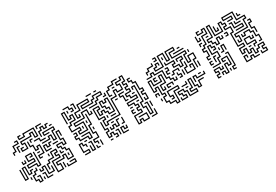

<svg xmlns="http://www.w3.org/2000/svg" viewBox="31 -1222 2795 1944"><g transform="rotate(-30 1428.5 -250.0)"><path d="M131 -344V-386H167V-374H143V-356H191V-404H161V-446H281V-476H323V-416H341V-494H233V-464H161V-506H197V-494H173V-476H221V-506H353V-404H311V-464H293V-434H173V-416H203V-344ZM371 -470V-506H437V-494H383V-470ZM41 -350V-386H71V-446H131V-464H107V-476H143V-434H83V-374H53V-350ZM371 -380V-446H401V-476H443V-446H461V-476H497V-464H473V-434H431V-464H413V-434H383V-380ZM497 -434V-446H527V-434ZM101 -350V-416H137V-404H113V-350ZM251 -380V-416H287V-404H263V-380ZM461 -284V-344H443V-314H347V-326H431V-356H473V-296H491V-386H521V-404H413V-386H467V-374H401V-416H533V-374H503V-284ZM251 -194V-236H311V-314H293V-284H251V-344H221V-410H233V-356H263V-296H281V-326H323V-224H263V-206H287V-194ZM341 -344V-374H287V-386H353V-356H407V-344ZM341 16V-116H431V-134H401V-176H431V-194H383V-134H323V-104H293V-50H281V-116H311V-146H371V-206H443V-164H413V-146H443V-104H353V4H401V-44H371V-86H461V-116H503V-56H551V-134H521V-164H491V-194H461V-236H533V-206H551V-254H521V-356H563V-290H551V-344H533V-266H563V-194H521V-224H473V-206H503V-176H533V-146H563V-44H491V-104H473V-74H383V-56H413V16ZM191 -134V-164H101V-206H191V-224H131V-296H203V-254H167V-266H191V-284H143V-236H203V-194H113V-176H203V-146H221V-290H233V-134ZM341 -224V-296H383V-266H401V-296H437V-284H413V-254H371V-284H353V-236H407V-224ZM257 -254V-266H287V-254ZM437 -254V-266H497V-254ZM71 -224V-260H83V-236H101V-260H113V-224ZM11 -74V-200H23V-86H41V-206H83V-116H101V-146H137V-134H113V-104H71V-194H53V-74ZM341 -170V-200H353V-170ZM461 -134V-170H473V-146H497V-134ZM131 16V-14H101V-86H131V-116H161V-140H173V-104H143V-74H113V-26H143V4H161V-44H137V-56H173V16ZM251 -14V-104H233V-74H191V-110H203V-86H221V-116H263V-26H311V-80H323V-14ZM521 -80V-110H533V-80ZM71 -50V-80H83V-50ZM221 16V-44H197V-56H233V4H287V16ZM431 10V-50H443V10ZM461 16V-20H473V4H551V-14H497V-26H563V16ZM191 10V-20H203V10Z M757 -444V-456H781V-474H751V-504H697V-516H763V-486H793V-444ZM811 -450V-504H787V-516H823V-450ZM1291 6V-96H1381V-114H1351V-156H1381V-174H1351V-204H1291V-246H1411V-264H1351V-294H1321V-336H1381V-354H1351V-396H1381V-414H1351V-456H1381V-504H1363V-474H1303V-456H1333V-384H1261V-414H1243V-354H1183V-174H1033V-144H991V-216H1021V-234H961V-366H1033V-324H1003V-276H1021V-306H1063V-276H1093V-246H1141V-384H1123V-354H1081V-384H1063V-336H1093V-306H1123V-270H1111V-294H1081V-324H1051V-396H1093V-366H1111V-396H1153V-234H1081V-264H1051V-294H1033V-264H991V-336H1021V-354H973V-246H1033V-204H1003V-156H1021V-186H1171V-366H1231V-426H1273V-396H1321V-444H1291V-486H1351V-516H1393V-444H1363V-426H1393V-384H1363V-366H1393V-324H1333V-306H1363V-276H1423V-234H1303V-216H1363V-186H1393V-144H1363V-126H1393V-84H1303V-6H1321V-36H1363V-6H1411V-54H1327V-66H1423V6H1351V-24H1333V6ZM1171 -384V-456H1201V-486H1261V-516H1327V-504H1273V-474H1213V-444H1183V-396H1207V-384ZM1057 -504V-516H1087V-504ZM967 -504V-516H1027V-504ZM781 -354V-426H841V-486H973V-444H883V-426H991V-456H1021V-486H1123V-444H1063V-414H1033V-384H937V-396H1021V-426H1051V-456H1111V-474H1033V-444H1003V-414H871V-456H961V-474H853V-414H793V-366H811V-390H823V-354ZM721 -204V-246H751V-264H661V-336H691V-366H751V-414H733V-384H691V-474H673V-360H661V-486H703V-396H721V-426H763V-354H703V-324H673V-276H763V-234H733V-216H811V-294H721V-336H841V-396H913V-336H931V-360H943V-324H901V-384H853V-324H733V-306H823V-204ZM721 -450V-480H733V-450ZM1471 -174V-210H1483V-186H1501V-234H1471V-276H1501V-294H1471V-384H1441V-414H1411V-456H1447V-444H1423V-426H1453V-396H1483V-306H1513V-264H1483V-246H1513V-174ZM1237 -444V-456H1267V-444ZM1117 -414V-426H1141V-450H1153V-414ZM1291 -264V-324H1261V-366H1327V-354H1273V-336H1303V-276H1327V-264ZM1441 -24V-114H1411V-186H1441V-354H1423V-330H1411V-366H1453V-174H1423V-126H1453V-36H1471V-144H1447V-156H1483V-24ZM841 -30V-54H811V-96H871V-144H841V-246H871V-360H883V-234H853V-156H883V-84H823V-66H853V-30ZM1207 -324V-336H1237V-324ZM1387 -294V-306H1417V-294ZM841 -270V-300H853V-270ZM781 -240V-270H793V-240ZM781 -114V-144H691V-174H661V-216H691V-234H667V-246H703V-204H673V-186H703V-156H793V-126H811V-174H727V-186H823V-114ZM1051 -210V-240H1063V-210ZM1387 -204V-216H1417V-204ZM1087 -204V-216H1147V-204ZM871 -180V-210H883V-180ZM1027 6V-6H1051V-24H1021V-54H1003V-24H961V-96H991V-114H961V-210H973V-126H1003V-84H973V-36H991V-66H1033V-36H1063V6ZM1297 -174V-186H1327V-174ZM1021 -84V-120H1033V-96H1051V-126H1093V-96H1111V-156H1147V-144H1123V-84H1081V-114H1063V-84ZM1057 -144V-156H1087V-144ZM1291 -114V-156H1327V-144H1303V-126H1327V-114ZM1147 -84V-96H1171V-150H1183V-84ZM1501 -90V-150H1513V-90ZM667 6V-6H721V-24H661V-126H703V-96H733V-60H721V-84H691V-114H673V-36H733V6ZM727 -114V-126H757V-114ZM751 6V-60H763V-6H781V-84H757V-96H793V6ZM1081 0V-54H1057V-66H1093V0ZM1111 6V-66H1153V-36H1171V-60H1183V-24H1141V-54H1123V-6H1177V6ZM871 0V-60H883V0ZM1447 6V-6H1501V-60H1513V6ZM811 6V-30H823V-6H847V6ZM967 6V-6H997V6Z M2092 -200V-296H2122V-344H2074V-284H2032V-386H2062V-404H1912V-476H1972V-494H1894V-404H1852V-494H1804V-374H1702V-416H1732V-446H1774V-410H1762V-434H1744V-404H1714V-386H1792V-506H1864V-416H1882V-506H1984V-464H1924V-416H2074V-374H2044V-296H2062V-356H2134V-284H2104V-200ZM1738 -464V-476H1762V-494H1738V-506H1774V-464ZM2008 -464V-476H2038V-464ZM1612 -380V-416H1642V-446H1702V-470H1714V-434H1654V-404H1624V-380ZM1822 -440V-470H1834V-440ZM1948 -434V-446H2068V-434ZM1942 -284V-314H1882V-356H1912V-374H1822V-410H1834V-386H1924V-344H1894V-326H1954V-296H1972V-356H2002V-374H1954V-350H1942V-386H2014V-344H1984V-284ZM2092 -380V-410H2104V-380ZM1822 -194V-224H1792V-254H1762V-344H1672V-374H1654V-344H1588V-356H1642V-386H1684V-356H1774V-266H1804V-236H1834V-206H1852V-230H1864V-194ZM1792 -284V-326H1822V-344H1798V-356H1834V-314H1804V-296H1828V-284ZM1732 16V-14H1672V-44H1642V-116H1672V-134H1642V-224H1624V-194H1582V-326H1624V-266H1702V-326H1744V-224H1684V-176H1702V-200H1714V-164H1672V-236H1732V-314H1714V-254H1612V-314H1594V-206H1612V-236H1654V-146H1684V-104H1654V-56H1684V-26H1744V4H1762V-116H1822V-134H1714V-86H1744V-44H1708V-56H1732V-74H1702V-146H1834V-104H1774V16ZM1642 -284V-326H1678V-314H1654V-296H1678V-284ZM1972 -194V-266H2002V-320H2014V-254H1984V-206H2062V-254H2044V-230H2032V-266H2074V-194ZM1828 -254V-266H1852V-296H1924V-260H1912V-284H1864V-254ZM2122 -200V-260H2134V-200ZM1888 -194V-206H1912V-224H1882V-260H1894V-236H1924V-194ZM1942 -200V-260H1954V-200ZM1732 -164V-206H1804V-170H1792V-194H1744V-176H1768V-164ZM1582 -140V-176H1624V-140H1612V-164H1594V-140ZM1792 16V-20H1804V4H1852V-14H1822V-44H1792V-86H1864V-56H1894V4H1972V-14H1912V-56H1942V-146H1984V-56H2014V-26H2032V-86H2098V-74H2044V-14H2002V-44H1972V-134H1954V-44H1924V-26H1984V16H1882V-44H1852V-74H1804V-56H1834V-26H1864V16ZM2002 -80V-146H2044V-116H2122V-140H2134V-104H2032V-134H2014V-80ZM2068 -134V-146H2098V-134ZM1858 -104V-116H1912V-140H1924V-104ZM1612 -80V-110H1624V-80ZM1888 -74V-86H1918V-74Z M2222 -204V-246H2252V-294H2222V-336H2252V-366H2282V-456H2342V-504H2324V-474H2252V-516H2288V-504H2264V-486H2312V-516H2354V-444H2294V-354H2264V-324H2234V-306H2264V-234H2234V-216H2258V-204ZM2732 6V-30H2744V-6H2792V-24H2762V-66H2792V-84H2744V-54H2714V-24H2672V-84H2654V-54H2612V-114H2594V-84H2552V-156H2612V-174H2552V-336H2582V-384H2522V-426H2552V-444H2522V-474H2504V-384H2402V-504H2384V-384H2324V-366H2354V-336H2384V-306H2402V-366H2444V-336H2462V-360H2474V-324H2432V-354H2414V-294H2372V-324H2342V-354H2312V-396H2372V-516H2414V-396H2492V-486H2534V-456H2564V-414H2534V-396H2594V-324H2564V-186H2624V-144H2564V-96H2582V-126H2624V-66H2642V-96H2684V-36H2702V-66H2732V-96H2804V-54H2774V-36H2804V6ZM2582 -204V-240H2594V-216H2612V-264H2582V-306H2732V-396H2762V-414H2672V-504H2564V-486H2654V-444H2588V-456H2642V-474H2552V-516H2684V-426H2774V-384H2744V-294H2594V-276H2624V-204ZM2702 -444V-480H2714V-456H2738V-444ZM2432 -414V-480H2444V-426H2462V-450H2474V-414ZM2222 -414V-480H2234V-426H2252V-450H2264V-414ZM2618 -324V-336H2702V-354H2612V-414H2588V-426H2624V-366H2714V-324ZM2318 -414V-426H2348V-414ZM2642 -384V-420H2654V-396H2708V-384ZM2222 -360V-396H2258V-384H2234V-360ZM2792 -210V-264H2762V-336H2792V-354H2768V-366H2804V-324H2774V-276H2804V-210ZM2498 -324V-336H2522V-354H2498V-366H2534V-324ZM2228 -114V-126H2312V-186H2342V-234H2282V-336H2324V-306H2354V-264H2318V-276H2342V-294H2312V-324H2294V-246H2354V-174H2324V-114ZM2768 -114V-126H2792V-174H2762V-234H2732V-264H2684V-234H2642V-270H2654V-246H2672V-276H2744V-246H2774V-186H2804V-114ZM2378 -204V-216H2402V-276H2444V-210H2432V-264H2414V-204ZM2372 -240V-270H2384V-240ZM2282 -150V-216H2318V-204H2294V-150ZM2702 -90V-126H2732V-144H2642V-216H2714V-186H2732V-210H2744V-174H2702V-204H2654V-156H2744V-114H2714V-90ZM2222 -144V-186H2258V-174H2234V-156H2258V-144ZM2402 6V-36H2432V-174H2408V-186H2444V-24H2414V-6H2438V6ZM2312 6V-24H2294V0H2282V-36H2324V-6H2342V-96H2384V-66H2402V-144H2354V-126H2378V-114H2342V-156H2414V-54H2372V-84H2354V6ZM2648 -114V-126H2678V-114ZM2222 6V-36H2252V-54H2222V-96H2294V-66H2312V-90H2324V-54H2282V-84H2234V-66H2264V-24H2234V-6H2258V6ZM2552 6V-66H2594V-30H2582V-54H2564V-6H2612V-36H2654V-6H2708V6H2642V-24H2624V6ZM2372 0V-30H2384V0Z"/></g></svg>

Font: Rubik Maze
Style: Regular
Weight: 400
Designer: Hubert and Fischer, NaN
Foundry: Hubert and Fischer, NaN
Version: Version 2.200